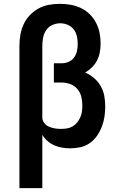

<svg xmlns="http://www.w3.org/2000/svg" viewBox="-20 -763 640 998"><path d="M81 215V-525Q81 -554 86 -582.5Q91 -611 103 -637Q115 -663 135 -684Q155 -705 180.5 -719Q206 -733 234.5 -738Q263 -743 292 -743Q292 -743 292.5 -743Q293 -743 293 -743Q320 -743 348 -738Q376 -733 401 -721Q426 -709 446 -689.5Q466 -670 479 -645Q492 -620 497.5 -592.5Q503 -565 503 -537Q503 -515 499 -492.5Q495 -470 485 -450Q475 -430 459 -414Q443 -398 423 -386Q448 -375 469 -357Q490 -339 503.5 -315.5Q517 -292 522 -265Q527 -238 527 -210Q527 -183 523 -156.5Q519 -130 509.5 -105Q500 -80 484.5 -57.5Q469 -35 447 -19.5Q425 -4 398.5 2Q372 8 345 8Q324 8 303 4.5Q282 1 262.5 -7.5Q243 -16 227 -30Q211 -44 200 -62V215ZM296 -93Q312 -93 328 -95.5Q344 -98 357.5 -106Q371 -114 381 -126.5Q391 -139 397.5 -153.5Q404 -168 406 -184Q408 -200 408 -215Q408 -238 402.5 -260.5Q397 -283 382 -300.5Q367 -318 345 -326Q323 -334 300 -334H260V-434H300Q319 -434 336.5 -441.5Q354 -449 365 -464Q376 -479 380 -497.5Q384 -516 384 -535Q384 -555 379.5 -575Q375 -595 363 -610.5Q351 -626 332 -634Q313 -642 293 -642Q272 -642 252 -633Q232 -624 220 -606Q208 -588 204 -567Q200 -546 200 -525V-154V-150Q201 -135 211 -122.5Q221 -110 235.5 -104Q250 -98 265.5 -95.5Q281 -93 296 -93Z"/></svg>

Font: Iosevka Custom Extended
Style: Bold
Weight: 700
Width: 7
Monospace: yes
Designer: Belleve Invis
Foundry: Belleve Invis
Version: Version 11.2.4; ttfautohint (v1.8.4)